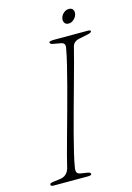

<svg xmlns="http://www.w3.org/2000/svg" viewBox="-125 -892 656 955"><g transform="rotate(-15 203.0 -414.5)"><path d="M154.5 -63.5Q150.5 -45.5 154.5 -35.5Q158.5 -25.5 175 -23.5L207 -18.5Q224 -16.5 224 -7Q224 -3.5 218.5 -1.8Q213 0 206 0H29Q14 0 14 -8Q12.5 -16.5 32 -18.5L67 -23Q86 -25.5 97.5 -35.5Q109 -45.5 115 -62.5Q120.5 -87.5 132.2 -131.2Q144 -175 159.2 -230Q174.5 -285 190.8 -344.2Q207 -403.5 222 -460Q237 -516.5 248.2 -563.2Q259.5 -610 264.5 -639Q268.5 -655.5 264.5 -664Q260.5 -672.5 244.5 -675L210.5 -681Q192.5 -683.5 192.5 -693Q192.5 -700 219 -700H392.5Q406.5 -700 406.5 -694Q406.5 -686 385 -682L347 -674Q313 -669 305.5 -644Q298 -613.5 285 -565.2Q272 -517 256 -459.5Q240 -402 223.5 -342Q207 -282 192.5 -227Q178 -172 168 -129.2Q158 -86.5 154.5 -63.5ZM309.5 -759Q295 -759 288.8 -769.5Q282.5 -780 286 -794Q290 -808.5 302 -818.8Q314 -829 329 -829Q343.5 -829 349.8 -818.8Q356 -808.5 352 -794Q348 -780 336 -769.5Q324 -759 309.5 -759Z"/></g></svg>

Font: Fraunces 9pt S000 Thin
Style: Italic
Weight: 100
Italic angle: -16°
Version: Version 1.000; ttfautohint (v1.8.3)